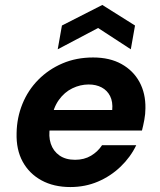

<svg xmlns="http://www.w3.org/2000/svg" viewBox="-20 -743 645 775"><path d="M264 12Q197 12 147.5 -15Q98 -42 71.5 -90.5Q45 -139 47 -206Q48 -268 70.5 -323.5Q93 -379 134.5 -421Q176 -463 232 -487Q288 -511 356 -511Q423 -511 470.5 -484.5Q518 -458 543 -412Q568 -366 567 -306Q567 -283 562.5 -259Q558 -235 553 -216H143L157 -299H433Q436 -332 424.5 -355Q413 -378 390.5 -390Q368 -402 338 -402Q304 -402 272 -386.5Q240 -371 217.5 -339.5Q195 -308 187 -260L182 -231Q175 -193 185 -163Q195 -133 220 -115.5Q245 -98 283 -98Q320 -98 347.5 -114.5Q375 -131 392 -157H530Q507 -109 467 -70.5Q427 -32 375.5 -10Q324 12 264 12ZM213 -544 230 -640 393 -723 525 -640 508 -544 376 -630Z"/></svg>

Font: DM Sans 20pt
Style: Bold Italic
Weight: 700
Italic angle: -10°
Version: Version 4.004;gftools[0.9.30]